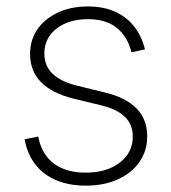

<svg xmlns="http://www.w3.org/2000/svg" viewBox="-20 -567 534 598"><path d="M247.1 11.2Q194.8 11.2 154.8 -5.9Q114.7 -22.9 89.8 -55.2Q64.9 -87.4 56.6 -133.3L99.1 -141.6Q109.4 -86.9 147.2 -58.1Q185.1 -29.3 246.6 -29.3Q313 -29.3 353.3 -60.8Q393.6 -92.3 393.6 -141.1Q393.6 -179.2 368.9 -203.1Q344.2 -227.1 295.9 -238.8L209 -259.8Q142.1 -276.4 107.9 -311Q73.7 -345.7 73.7 -398.9Q73.7 -442.9 96.9 -476.1Q120.1 -509.3 160.6 -528.1Q201.2 -546.9 253.9 -546.9Q301.8 -546.9 337.6 -531Q373.5 -515.1 397.2 -485.4Q420.9 -455.6 431.6 -413.1L389.6 -404.3Q377.4 -452.6 344 -480Q310.5 -507.3 253.9 -507.3Q193.8 -507.3 156 -477.8Q118.2 -448.2 118.2 -400.4Q118.2 -361.8 143.8 -337.2Q169.4 -312.5 221.7 -299.8L307.1 -278.8Q372.1 -263.2 405.3 -229.2Q438.5 -195.3 438.5 -142.6Q438.5 -97.2 414.3 -62.5Q390.1 -27.8 346.9 -8.3Q303.7 11.2 247.1 11.2Z"/></svg>

Font: Inter 18pt ExtraLight
Style: Regular
Weight: 250
Designer: Rasmus Andersson
Foundry: rsms
Version: Version 4.001;git-66647c0bb